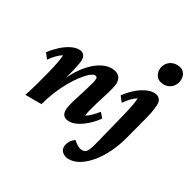

<svg xmlns="http://www.w3.org/2000/svg" viewBox="-193 -858 1259 1267"><g transform="rotate(30 436.5 -224.0)"><path d="M368.2 7.8Q341.8 7.8 327.1 -5.9Q312.5 -19.5 312.5 -47.9Q312.5 -63.5 319.3 -91.8Q326.2 -120.1 337.4 -154.8Q348.6 -189.5 358.9 -223.1Q369.1 -256.8 376.5 -283.7Q383.8 -310.5 383.8 -323.2Q383.8 -341.8 367.2 -341.8Q351.6 -341.8 329.1 -322.3Q306.6 -302.7 281.7 -269.5Q256.8 -236.3 232.4 -192.9Q208 -149.4 188 -100.1Q168 -50.8 155.3 0H32.2Q45.9 -41 60.5 -92.3Q75.2 -143.6 87.9 -194.3Q100.6 -245.1 108.9 -287.1Q117.2 -329.1 117.2 -350.6Q97.7 -338.9 78.6 -319.8Q59.6 -300.8 40 -272.5L9.8 -311.5Q34.2 -344.7 65.4 -373.5Q96.7 -402.3 129.4 -419.4Q162.1 -436.5 191.4 -436.5Q214.8 -436.5 227.5 -422.9Q240.2 -409.2 240.2 -383.8Q240.2 -370.1 233.9 -337.9Q227.5 -305.7 214.8 -257.3Q202.1 -209 181.6 -144.5H173.8Q195.3 -211.9 226.1 -266.6Q256.8 -321.3 292.5 -358.9Q328.1 -396.5 365.7 -416.5Q403.3 -436.5 438.5 -436.5Q473.6 -436.5 494.6 -419.4Q515.6 -402.3 515.6 -365.2Q515.6 -350.6 508.3 -321.3Q501 -292 489.7 -256.8Q478.5 -221.7 467.8 -186Q457 -150.4 449.7 -121.6Q442.4 -92.8 442.4 -78.1Q461.9 -89.8 481 -108.9Q500 -127.9 519.5 -152.3L549.8 -118.2Q525.4 -84 494.1 -55.2Q462.9 -26.4 430.2 -9.3Q397.5 7.8 368.2 7.8ZM800.8 -269.5 753.9 -91.8Q737.3 -27.3 710 29.8Q682.6 86.9 647.5 130.4Q612.3 173.8 572.3 199.2Q532.2 224.6 491.2 224.6Q462.9 224.6 443.4 209.5Q423.8 194.3 423.8 168.9Q423.8 149.4 435.1 128.4Q446.3 107.4 467.8 92.8Q489.3 112.3 505.4 120.6Q521.5 128.9 538.1 128.9Q554.7 128.9 564 121.1Q573.2 113.3 581.5 92.8Q589.8 72.3 599.6 33.2L667 -237.3Q673.8 -264.6 679.7 -296.9Q685.5 -329.1 685.5 -350.6Q666 -338.9 647.5 -319.8Q628.9 -300.8 609.4 -272.5L578.1 -311.5Q602.5 -344.7 633.8 -373.5Q665 -402.3 698.7 -419.4Q732.4 -436.5 761.7 -436.5Q789.1 -436.5 803.7 -421.9Q818.4 -407.2 818.4 -382.8Q818.4 -369.1 815.9 -349.1Q813.5 -329.1 809.6 -308.6Q805.7 -288.1 800.8 -269.5ZM788.1 -515.6Q752 -515.6 733.4 -536.1Q714.8 -556.6 714.8 -586.9Q714.8 -608.4 725.6 -628.4Q736.3 -648.4 756.3 -660.2Q776.4 -671.9 801.8 -671.9Q836.9 -671.9 855 -651.9Q873 -631.8 873 -603.5Q873 -581.1 862.8 -560.5Q852.5 -540 833 -527.8Q813.5 -515.6 788.1 -515.6Z"/></g></svg>

Font: Crimson Pro ExtraLight
Style: Bold Italic
Weight: 700
Italic angle: -12°
Version: Version 1.002